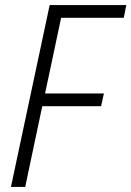

<svg xmlns="http://www.w3.org/2000/svg" viewBox="-20 -734 516 754"><path d="M79 0 146 -317H377L388 -367H157L220 -664H466L476 -714H175L23 0Z"/></svg>

Font: Noto Sans UI SemiCondensed Light
Style: Italic
Weight: 300
Width: 4
Designer: Monotype Design Team
Foundry: Monotype Imaging Inc.
Version: 1.001